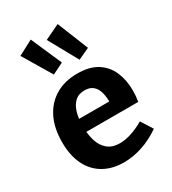

<svg xmlns="http://www.w3.org/2000/svg" viewBox="-203 -947 956 1067"><g transform="rotate(-30 275.0 -413.5)"><path d="M274.8 12Q202.2 12 147.3 -18.7Q92.4 -49.4 61.9 -109.5Q31.4 -169.6 31.4 -257.2Q31.4 -347.2 63.5 -411.7Q95.6 -476.2 154.7 -511.1Q213.8 -546 294.2 -546Q372 -546 420.9 -515.2Q469.8 -484.4 492.9 -430.9Q516 -377.4 516 -309.6Q516 -293 514.6 -276.2Q513.2 -259.4 510 -240H144.2V-322.6H389.6L371.8 -310.2Q372.8 -350 364.6 -380.4Q356.4 -410.8 336.6 -427.9Q316.8 -445 282.6 -445Q243.6 -445 220 -422.3Q196.4 -399.6 185.8 -361.8Q175.2 -324 175.2 -277.4Q175.2 -224 188.2 -182.1Q201.2 -140.2 230.7 -115.9Q260.2 -91.6 308.4 -91.6Q341.6 -91.6 381.3 -104.2Q421 -116.8 463.6 -141.6L510.6 -67.4Q452.6 -27.2 392.5 -7.6Q332.4 12 274.8 12ZM180 -606 252 -641.7 165.7 -838.7 70.7 -788.7ZM345 -606 418.3 -640 338.3 -838.7 241.7 -792.3Z"/></g></svg>

Font: Bitter Thin
Style: Regular
Weight: 100
Designer: Sol Matas, and Bitter project Authors
Foundry: Sol Matas
Version: Version 2.002